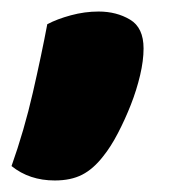

<svg xmlns="http://www.w3.org/2000/svg" viewBox="-30 -198 293 333"><path d="M149 73Q132 95 112.5 105Q93 115 65 115Q21 115 -10 90Q12 28 27 -37.5Q42 -103 52 -156Q69 -165 93 -171.5Q117 -178 141 -178Q172 -178 195.5 -164Q219 -150 219 -114Q219 -93 213 -67.5Q207 -42 197 -16.5Q187 9 174.5 33Q162 57 149 73Z"/></svg>

Font: BALOOCHETTANREGULAR
Style: Book
Weight: 400
Designer: Maithili Shingre and Ek Type
Foundry: Ek Type
Version: Version 1.100;PS 1.000;hotconv 1.0.88;makeotf.lib2.5.647800;